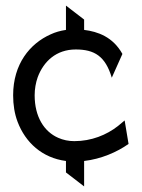

<svg xmlns="http://www.w3.org/2000/svg" viewBox="-20 -567 508 687"><path d="M27 -226C27 -192 32 -160 43 -131C71 -57 131 -2 216 9V50L281 100V9C342 2 399 -23 440 -52L426 -136L402 -116C361 -84 307 -62 246 -62C225 -62 206 -66 188 -74C138 -96 104 -149 104 -226C104 -249 108 -271 115 -291C136 -347 181 -390 251 -390C318 -390 357 -366 380 -289L418 -374C384 -435 330 -454 281 -460V-497L216 -547V-460C196 -457 178 -452 161 -444C87 -411 27 -338 27 -226Z"/></svg>

Font: Charger Pro
Style: Nar
Weight: 400
Designer: Jasper
Foundry: Cannot Into Space Fonts
Version: Version 1.09